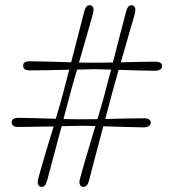

<svg xmlns="http://www.w3.org/2000/svg" viewBox="-20 -717 668 738"><path d="M321.5 -21Q314.5 4 298 1Q289 -0.5 286.5 -9.2Q284 -18 287.5 -30Q296.5 -64.5 313.2 -120.5Q330 -176.5 346.5 -232.5Q331.5 -233 318.2 -233.2Q305 -233.5 294 -233.5Q279 -233 259 -232.8Q239 -232.5 217 -232Q201.5 -175 186 -116.5Q170.5 -58 160.5 -21Q153.5 4 137.5 1Q128.5 -0.5 126 -9.2Q123.5 -18 127 -30.5Q136 -64.5 152.5 -120Q169 -175.5 186 -231Q147.5 -230.5 110.5 -229.8Q73.5 -229 50.5 -229Q25.5 -228.5 25 -247Q25 -264 50.5 -264Q77 -264 116 -262.8Q155 -261.5 194.5 -260.5Q202.5 -287.5 209.5 -311.5Q216.5 -335.5 221.5 -354.5Q226 -373 232.5 -397.2Q239 -421.5 246 -449Q204 -448 162 -447.2Q120 -446.5 94.5 -446.5Q69 -446 69 -464.5Q69 -481.5 94 -481.5Q123 -481.5 166.8 -480.2Q210.5 -479 253.5 -477.5Q267 -531 281 -584.5Q295 -638 304 -673.5Q311.5 -700.5 328 -696.5Q345 -692.5 337 -663Q328.5 -631.5 313.5 -580.5Q298.5 -529.5 283.5 -476.5Q299 -476.5 313 -476.2Q327 -476 338 -476Q353 -476 372.5 -476.2Q392 -476.5 414 -477Q427.5 -530.5 441.5 -584Q455.5 -637.5 465 -673.5Q472.5 -700.5 488.5 -696.5Q505.5 -693 498 -663Q489 -631.5 474.2 -580.8Q459.5 -530 444.5 -477.5Q481 -478.5 516.2 -479.2Q551.5 -480 575.5 -480Q603 -480 603 -463.5Q603 -445.5 575.5 -445Q551.5 -445 513.5 -446.2Q475.5 -447.5 436 -448.5Q427.5 -418.5 420 -391.5Q412.5 -364.5 407 -344Q402.5 -327 396.8 -305.5Q391 -284 384.5 -259.5Q424.5 -260.5 464.8 -261.5Q505 -262.5 532 -262.5Q559 -262.5 559.5 -246Q559 -228 531.5 -227.5Q505.5 -227.5 462.5 -229Q419.5 -230.5 377 -231.5Q362 -174.5 346.5 -116.2Q331 -58 321.5 -21ZM246.5 -344Q242 -327 236.2 -305.5Q230.5 -284 224 -259.5Q244.5 -259 262.5 -258.8Q280.5 -258.5 294 -258.5Q306.5 -258.5 322 -258.8Q337.5 -259 354.5 -259Q363 -286.5 370 -311Q377 -335.5 382 -354.5Q387 -373 393.2 -397.5Q399.5 -422 407 -449.5Q387 -450 369.2 -450.5Q351.5 -451 338 -451Q325 -450.5 309.2 -450.2Q293.5 -450 276 -449.5Q267 -419.5 259.5 -392Q252 -364.5 246.5 -344Z"/></svg>

Font: Fraunces 9pt S050 Thin
Style: Regular
Weight: 100
Version: Version 1.000; ttfautohint (v1.8.3)